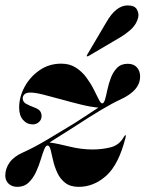

<svg xmlns="http://www.w3.org/2000/svg" viewBox="-23 -698 550 727"><path d="M158.5 -147Q151 -148.5 144.8 -133.2Q138.5 -118 131.5 -94.5Q124.5 -71 113.5 -47Q102.5 -23 85.5 -6.8Q68.5 9.5 42.5 9.5Q22 9.5 9.5 -2.5Q-3 -14.5 -3 -33Q-3 -59.5 13.2 -82.5Q29.5 -105.5 63.5 -120.5Q104 -138.5 155.5 -169Q207 -199.5 260 -232Q285.5 -248.5 309.2 -264Q333 -279.5 349.5 -290.5Q320.5 -293 283.8 -302Q247 -311 209.5 -321.5Q172 -332 140.8 -339.8Q109.5 -347.5 92 -347.5Q76.5 -347.5 69.8 -341Q63 -334.5 63 -325.5Q63 -312.5 75.5 -305.2Q88 -298 108.5 -290.5Q123 -285 128.8 -277.2Q134.5 -269.5 134.5 -258.5Q134.5 -245 124.5 -236Q114.5 -227 101 -227Q79 -227 64.2 -244Q49.5 -261 49.5 -290.5Q49.5 -331 70.2 -369.2Q91 -407.5 127 -432.2Q163 -457 209 -457Q241 -457 264.5 -441.8Q288 -426.5 304.5 -404Q321 -381.5 332.2 -359Q343.5 -336.5 351 -321.5Q358.5 -306.5 364 -306.5Q370.5 -306.5 374.8 -321.5Q379 -336.5 383.8 -359Q388.5 -381.5 397 -403.8Q405.5 -426 420.5 -441.2Q435.5 -456.5 460.5 -456.5Q483.5 -456.5 495.5 -442.8Q507.5 -429 507.5 -408.5Q507.5 -381 488.5 -359.5Q469.5 -338 433.5 -321.5Q403 -307.5 360.2 -282Q317.5 -256.5 265.5 -222.5Q236.5 -204 209.2 -186.8Q182 -169.5 164.5 -158.5Q194.5 -154.5 239.5 -143.2Q284.5 -132 327.5 -132Q363 -132 396 -140.2Q429 -148.5 446.5 -180.5Q450 -186.5 452.5 -186Q454.5 -185.5 452.5 -177.5Q426.5 -75 379.5 -32.8Q332.5 9.5 275 9.5Q243 9.5 223.5 -6Q204 -21.5 193.8 -44.2Q183.5 -67 178.2 -90Q173 -113 169 -129.2Q165 -145.5 158.5 -147ZM379.5 -613.5Q416 -677.5 460.5 -677.5Q487 -677.5 495.5 -662Q504 -646.5 500 -631Q493.5 -606 474.5 -588.2Q455.5 -570.5 432 -556.5L311.5 -485.5Q307.5 -483.5 305.5 -485.5Q304.5 -486.5 307.5 -491.5Z"/></svg>

Font: Fraunces 144pt
Style: Bold Italic
Weight: 700
Italic angle: -16°
Version: Version 1.000;[b76b70a41]